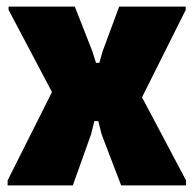

<svg xmlns="http://www.w3.org/2000/svg" viewBox="-20 -560 586 580"><path d="M3 -15 137 -282 6 -530V-540H206L259 -405L270 -370H280L290 -405L340 -540H541V-530L409 -266L542 -15V0H346L287 -154L277 -194H265L255 -154L200 0H3Z"/></svg>

Font: Encode Sans Compressed
Style: Black
Weight: 900
Designer: Pablo Impallari, Andres Torresi
Foundry: Pablo Impallari, Andres Torresi
Version: Version 1.000; ttfautohint (v1.00) -l 8 -r 50 -G 200 -x 14 -